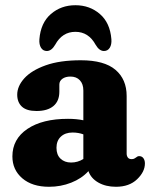

<svg xmlns="http://www.w3.org/2000/svg" viewBox="-20 -704 578 736"><path d="M27.5 -104.5Q27.5 -171 85 -209.8Q142.5 -248.5 240.5 -248.5Q273 -248.5 299.5 -243V-357Q299.5 -382 286.2 -396.2Q273 -410.5 250 -410.5Q231 -410.5 219.2 -402Q207.5 -393.5 207.5 -380V-352.5Q207.5 -316.5 184.8 -297.5Q162 -278.5 120 -278.5Q82 -278.5 64 -295.2Q46 -312 46 -341Q46 -373.5 73.2 -403.8Q100.5 -434 154.8 -453.5Q209 -473 290 -473Q379.5 -473 422.5 -436.5Q465.5 -400 465.5 -336V-115Q465.5 -106.5 470 -100.2Q474.5 -94 484.5 -94Q490.5 -94 494.2 -95.8Q498 -97.5 501 -100Q503.5 -102 506.5 -103.8Q509.5 -105.5 513.5 -105.5Q524 -105.5 529.8 -97.5Q535.5 -89.5 535.5 -77.5Q535.5 -45.5 505.5 -16.8Q475.5 12 424.5 12Q385.5 12 357 -4.2Q328.5 -20.5 319 -48Q293 -19.5 253 -3.8Q213 12 168 12Q103.5 12 65.5 -20.5Q27.5 -53 27.5 -104.5ZM196.5 -137.5Q196.5 -110.5 212 -95.8Q227.5 -81 252.5 -81Q278 -81 299.5 -94.5V-189Q280.5 -196 258 -196Q230 -196 213.2 -180.2Q196.5 -164.5 196.5 -137.5ZM269 -582Q218.5 -582 191.5 -532.5Q177.5 -508.5 159.5 -508.5Q145 -508.5 137.2 -521Q129.5 -533.5 131 -553.5Q136 -616.5 175 -650.2Q214 -684 269 -684Q324 -684 363 -650.2Q402 -616.5 407 -553.5Q408.5 -533.5 400.8 -521Q393 -508.5 378.5 -508.5Q360.5 -508.5 346.5 -532.5Q319.5 -582 269 -582Z"/></svg>

Font: Fraunces 72pt SuperSoft
Style: Bold
Weight: 700
Version: Version 1.000;[0bf87f6ff]